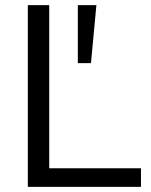

<svg xmlns="http://www.w3.org/2000/svg" viewBox="-20 -725 585 745"><path d="M88 0H527V-72H171V-705H88ZM282 -480H333L354 -705H282Z"/></svg>

Font: Poppy and Pepper
Style: Regular
Weight: 400
Designer: Thy Ha
Foundry: Thy Ha
Version: Version 0.001;Glyphs 3.2 (3227)